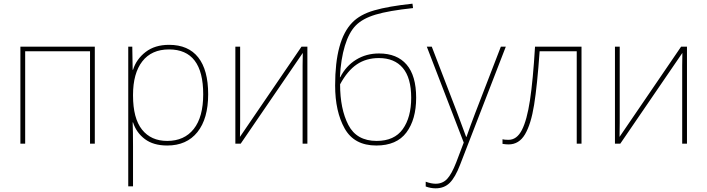

<svg xmlns="http://www.w3.org/2000/svg" viewBox="-20 -782 3850 1045"><path d="M496 0H470V-503H117V0H91V-528H496Z M1113 -269Q1113 -136 1054.5 -63Q996 10 890 10Q815 10 768.5 -25Q722 -60 704 -116H702Q704 -71 704 15V232H678V-528H700L702 -402H704Q722 -460 772.5 -499Q823 -538 900 -538Q1005 -538 1059 -469.5Q1113 -401 1113 -269ZM704 -265V-262Q704 -138 753 -76.5Q802 -15 890 -15Q983 -15 1034.5 -80Q1086 -145 1086 -269Q1086 -513 900 -513Q805 -513 754.5 -448Q704 -383 704 -265Z M1287 -114Q1287 -68 1286 -37L1621 -528H1653V0H1627V-426Q1627 -465 1628 -494L1290 0H1261V-528H1287Z M1897 -659Q1939 -703 2016.5 -725.5Q2094 -748 2225 -762L2228 -738Q2096 -724 2024.5 -702.5Q1953 -681 1916 -643Q1879 -605 1857 -532.5Q1835 -460 1830 -362H1832Q1863 -423 1918 -457Q1973 -491 2043 -491Q2141 -491 2193 -430.5Q2245 -370 2245 -250Q2245 -132 2192 -61Q2139 10 2028 10Q1908 10 1856 -82.5Q1804 -175 1804 -317Q1804 -564 1897 -659ZM2218 -250Q2218 -358 2172.5 -412Q2127 -466 2042 -466Q1973 -466 1922 -431.5Q1871 -397 1831 -323Q1831 -189 1876 -102Q1921 -15 2030 -15Q2126 -15 2172 -79Q2218 -143 2218 -250Z M2330 -528 2467 -172 2517 -37H2519Q2539 -95 2567 -168L2706 -528H2733L2484 115Q2458 183 2428 213Q2398 243 2351 243Q2324 243 2297 233V207Q2327 218 2351 218Q2389 218 2413.5 192Q2438 166 2463 102L2504 -6L2303 -528Z M3119 0V-503H2917Q2904 -317 2887 -211.5Q2870 -106 2837.5 -51Q2805 4 2748 4Q2733 4 2715 1V-24Q2725 -21 2748 -21Q2793 -21 2820.5 -74.5Q2848 -128 2864.5 -236.5Q2881 -345 2892 -528H3145V0Z M3353 -114Q3353 -68 3352 -37L3687 -528H3719V0H3693V-426Q3693 -465 3694 -494L3356 0H3327V-528H3353Z"/></svg>

Font: Noto Sans UI Thin
Style: Regular
Weight: 250
Designer: Monotype Design Team
Foundry: Monotype Imaging Inc.
Version: Version 1.001